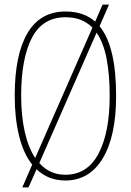

<svg xmlns="http://www.w3.org/2000/svg" viewBox="-20 -775 569 835"><path d="M120 -59Q82 -107 63 -184Q44 -261 44 -359Q44 -537 99.5 -631Q155 -725 265 -725Q344 -725 394 -681L426 -755H454L413 -661Q485 -574 485 -358Q485 -183 427 -86.5Q369 10 264 10Q190 10 139 -39L104 40H77ZM382 -655Q360 -677 331.5 -688.5Q303 -700 265 -700Q165 -700 118.5 -610Q72 -520 72 -358Q72 -272 87.5 -202.5Q103 -133 133 -88ZM264 -15Q360 -15 408.5 -107Q457 -199 457 -358Q457 -450 443.5 -520Q430 -590 400 -633L151 -66Q196 -15 264 -15Z"/></svg>

Font: Noto Serif Thai ExtraCondensed Thin
Style: Regular
Weight: 100
Width: 2
Designer: Monotype Design Team
Foundry: Monotype Imaging Inc.
Version: Version 2.001; ttfautohint (v1.8.4.7-5d5b)